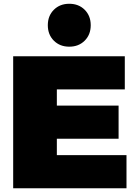

<svg xmlns="http://www.w3.org/2000/svg" viewBox="-20 -1000 730 1020"><path d="M50 -701H643V-525H282V-439H610V-263H282V-176H652V0H50ZM462 -866Q462 -816 430 -784Q398 -752 348 -752Q298 -752 266 -784Q234 -816 234 -866Q234 -916 266 -948Q298 -980 348 -980Q398 -980 430 -948Q462 -916 462 -866Z"/></svg>

Font: Gontserrat Black
Style: Regular
Weight: 900
Designer: Julieta Ulanovsky
Foundry: Julieta Ulanovsky
Version: Version 6.001